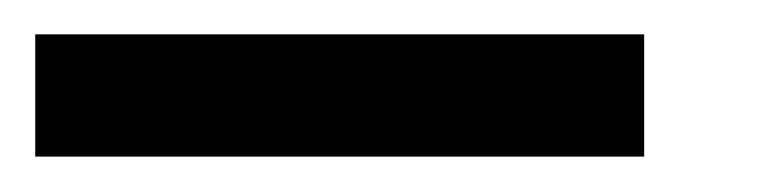

<svg xmlns="http://www.w3.org/2000/svg" viewBox="-20 -312 435 109"><path d="M345.7 -292.5V-223.1H0V-292.5Z"/></svg>

Font: Aswaq
Style: Regular
Weight: 400
Designer: Husham Jawad
Version: Version 1.000;November 3, 2021;FontCreator 14.0.0.2814 32-bi